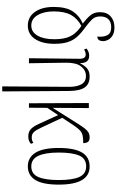

<svg xmlns="http://www.w3.org/2000/svg" viewBox="317 -1122 1044 1718"><g transform="rotate(90 839.0 -263.0)"><path d="M209 10Q132 10 87 -53Q42 -116 42 -222Q42 -331 81.5 -391.5Q121 -452 191 -482Q144 -517 116.5 -550.5Q89 -584 89 -634Q89 -698 127 -731.5Q165 -765 225 -765Q270 -765 297 -748.5Q324 -732 336 -709Q348 -686 348 -665Q348 -612 307 -612Q313 -665 295.5 -700.5Q278 -736 224 -736Q177 -736 152 -711Q127 -686 127 -638Q127 -593 152.5 -566Q178 -539 225 -504Q277 -467 309.5 -430.5Q342 -394 357 -346Q372 -298 372 -228Q372 -119 329 -54.5Q286 10 209 10ZM208 -21Q267 -21 299 -77Q331 -133 331 -225Q331 -289 318.5 -333Q306 -377 279.5 -409Q253 -441 212 -469Q147 -435 114.5 -377.5Q82 -320 82 -222Q82 -134 115.5 -77.5Q149 -21 208 -21Z M753 239 757 -360Q757 -429 734.5 -469.5Q712 -510 660 -510Q609 -510 574.5 -466.5Q540 -423 541 -330L546 0H501L506 -451Q506 -481 496.5 -494.5Q487 -508 468 -508Q459 -508 448 -505Q437 -502 423 -493L414 -515Q443 -539 478 -539Q513 -539 529 -518Q545 -497 545 -458H547Q566 -498 592.5 -520.5Q619 -543 665 -543Q732 -543 762.5 -499Q793 -455 794 -360L798 239Z M904 0 902 -536H947L945 -212L1088 -439Q1112 -477 1130 -500Q1148 -523 1166 -533Q1184 -543 1210 -543Q1240 -543 1250.5 -526.5Q1261 -510 1261 -486Q1217 -486 1191.5 -480Q1166 -474 1146.5 -456Q1127 -438 1103 -402L1034 -298L1121 -112Q1144 -62 1162.5 -43.5Q1181 -25 1208 -25Q1226 -25 1236.5 -28.5Q1247 -32 1258 -40L1267 -18Q1255 -7 1239 -0.5Q1223 6 1201 6Q1162 6 1137.5 -15Q1113 -36 1088 -90L1010 -261L945 -164L944 0Z M1468 10Q1390 10 1347 -57.5Q1304 -125 1304 -267Q1304 -406 1344.5 -474.5Q1385 -543 1470 -543Q1632 -543 1632 -267Q1632 -123 1590 -56.5Q1548 10 1468 10ZM1469 -21Q1537 -21 1564 -84Q1591 -147 1591 -267Q1591 -390 1563.5 -451Q1536 -512 1468 -512Q1400 -512 1372.5 -451Q1345 -390 1345 -267Q1345 -146 1374.5 -83.5Q1404 -21 1469 -21Z"/></g></svg>

Font: Noto Serif ExtraCondensed ExtraLight
Style: Regular
Weight: 200
Width: 2
Designer: Monotype Design Team
Foundry: Monotype Imaging Inc.
Version: Version 2.015